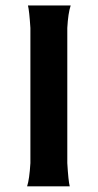

<svg xmlns="http://www.w3.org/2000/svg" viewBox="-20 -670 351 691"><path d="M231 0.5H77.6Q85.9 -24.9 89.4 -83V-569.3Q85.4 -631.8 80.6 -650.4H234.4Q225.1 -622.6 222.2 -569.3V-83Q226.1 -17.6 231 0.5Z"/></svg>

Font: Nosifer
Style: Regular
Weight: 400
Version: Version 001.002